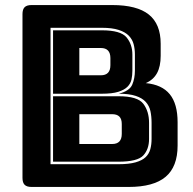

<svg xmlns="http://www.w3.org/2000/svg" viewBox="-20 -740 765 760"><path d="M489 0H105Q86 0 77.5 -8.5Q69 -17 69 -36V-684Q69 -703 77.5 -711.5Q86 -720 105 -720H424Q522 -720 569 -682.5Q616 -645 616 -567V-519Q616 -477 601.5 -450.5Q587 -424 557 -411Q621 -405 652 -367Q683 -329 683 -256V-164Q683 -80 635.5 -40Q588 0 489 0ZM180 -90H449Q491 -90 517 -97.5Q543 -105 556.5 -118Q570 -131 575 -149.5Q580 -168 580 -190V-254Q580 -279 575.5 -300Q571 -321 557 -336.5Q543 -352 517 -360.5Q491 -369 450 -369Q493 -380 503.5 -405Q514 -430 514 -460V-524Q514 -546 509 -565Q504 -584 490 -598.5Q476 -613 450 -621.5Q424 -630 383 -630H180ZM383 -620Q458 -620 481 -592Q504 -564 504 -524V-460Q504 -442 500.5 -425.5Q497 -409 484.5 -396.5Q472 -384 448 -376.5Q424 -369 383 -369H190V-620ZM294 -550V-442H379Q398 -442 407.5 -452Q417 -462 417 -482V-510Q417 -530 407.5 -540Q398 -550 379 -550ZM450 -359Q525 -359 547.5 -329Q570 -299 570 -254V-190Q570 -149 547 -124.5Q524 -100 449 -100H190V-359ZM294 -288V-170H424Q443 -170 452.5 -180Q462 -190 462 -210V-249Q462 -269 452.5 -278.5Q443 -288 424 -288Z"/></svg>

Font: Bungee Inline
Style: Regular
Weight: 400
Designer: David Jonathan Ross
Foundry: David Jonathan Ross
Version: Version 1.001;PS 1.0;hotconv 1.0.72;makeotf.lib2.5.5900